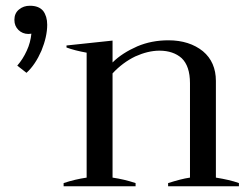

<svg xmlns="http://www.w3.org/2000/svg" viewBox="-20 -647 870 667"><path d="M130 -609C120 -621 105 -627 84 -627C69 -627 57 -623 46 -614C35 -605 30 -593 30 -578C30 -563 35 -552 44 -543C53 -534 65 -529 79 -529C79 -529 89 -530 89 -530C87 -510 82 -490 73 -471C64 -451 53 -434 40 -419C40 -419 72 -394 72 -394C93 -413 110 -439 124 -471C137 -503 144 -533 144 -561C144 -581 139 -597 130 -609ZM810 -11C788 -19 761 -25 730 -30C730 -30 730 -366 730 -366C730 -409 715 -444 685 -469C654 -494 614 -507 565 -507C526 -507 490 -500 457 -486C423 -471 394 -453 371 -430C371 -430 371 -506 371 -506C371 -506 211 -489 211 -489C211 -489 211 -482 211 -482C230 -475 253 -469 281 -464C281 -464 281 -30 281 -30C254 -26 228 -20 201 -11C201 -11 201 0 201 0C201 0 451 0 451 0C451 0 451 -11 451 -11C424 -20 398 -26 371 -30C371 -30 371 -392 371 -392C394 -417 421 -437 450 -451C479 -464 507 -471 534 -471C566 -471 592 -462 611 -445C630 -427 640 -398 640 -358C640 -358 640 -30 640 -30C618 -27 593 -20 564 -11C564 -11 564 0 564 0C564 0 810 0 810 0C810 0 810 -11 810 -11Z"/></svg>

Font: BUSH 25 TRIRONG
Style: Regular
Weight: 400
Designer: Katatrad Team
Foundry: CadsonDemak